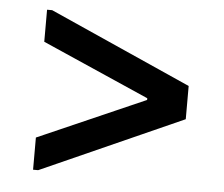

<svg xmlns="http://www.w3.org/2000/svg" viewBox="-41 -570 642 551"><g transform="rotate(5 280.5 -294.5)"><path d="M73.2 -64V-156.7L381.8 -292V-296.9L73.2 -432.6V-524.9H87.9L497.1 -342.3V-246.6L87.9 -64Z"/></g></svg>

Font: NoticiaText-BoldItalic
Style: Bold Italic
Weight: 700
Italic angle: -8°
Designer: JM Sole
Foundry: JM Sole
Version: Version 1.003